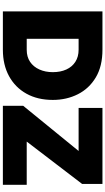

<svg xmlns="http://www.w3.org/2000/svg" viewBox="289 -1040 750 1369"><g transform="rotate(90 664.5 -355.0)"><path d="M61 0V-710H334Q452 -710 531.5 -662.5Q611 -615 651.5 -534.5Q692 -454 692 -356Q692 -248 647.5 -168Q603 -88 522.5 -44Q442 0 334 0ZM494 -356Q494 -411 475 -452.5Q456 -494 420 -517Q384 -540 334 -540H256V-170H334Q385 -170 420.5 -194Q456 -218 475 -260.5Q494 -303 494 -356ZM734 -145 1056 -540H749V-710H1291V-565L989 -170H1297V0H734Z"/></g></svg>

Font: Raleway Thin Black
Style: Regular
Weight: 900
Version: Version 4.026